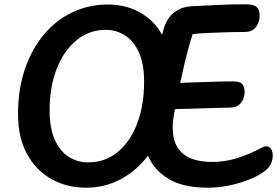

<svg xmlns="http://www.w3.org/2000/svg" viewBox="-20 -869 1290 894"><path d="M380 5Q293 5 221.5 -34Q150 -73 107 -149.5Q64 -226 64 -338Q64 -455 96.5 -549Q129 -643 186 -710Q243 -777 319 -812.5Q395 -848 482 -848Q564 -848 630 -812Q696 -776 735 -707L740 -727Q755 -783 790 -810.5Q825 -838 875 -840Q938 -843 995.5 -846Q1053 -849 1125 -849Q1162 -849 1175.5 -836Q1189 -823 1189 -795Q1189 -768 1172.5 -744Q1156 -720 1117 -720Q1071 -720 1023.5 -718.5Q976 -717 937 -715Q898 -713 877 -710Q867 -680 856.5 -641Q846 -602 836.5 -561Q827 -520 819 -483Q886 -485 947 -487.5Q1008 -490 1066 -490Q1098 -490 1108.5 -477Q1119 -464 1119 -441Q1119 -411 1102 -390Q1085 -369 1053 -368Q1006 -367 968 -366Q930 -365 890 -363.5Q850 -362 795 -361Q778 -287 788 -231.5Q798 -176 842.5 -145.5Q887 -115 971 -115Q1025 -115 1080.5 -131.5Q1136 -148 1200 -182Q1223 -194 1236.5 -181.5Q1250 -169 1250 -146Q1250 -125 1241.5 -106Q1233 -87 1208 -69Q1179 -48 1135 -31Q1091 -14 1042.5 -4.5Q994 5 948 5Q831 5 763.5 -37Q696 -79 669 -144Q616 -74 542 -34.5Q468 5 380 5ZM390 -113Q470 -113 528.5 -161.5Q587 -210 619 -295Q651 -380 651 -488Q651 -571 627 -624.5Q603 -678 562.5 -704Q522 -730 472 -730Q395 -730 336 -681.5Q277 -633 244 -548.5Q211 -464 211 -355Q211 -272 235 -218.5Q259 -165 299.5 -139Q340 -113 390 -113Z"/></svg>

Font: Pacifico
Style: Regular
Weight: 400
Designer: Vernon Adams
Foundry: Vernon Adams
Version: Version 3.010; ttfautohint (v1.8.4.7-5d5b)